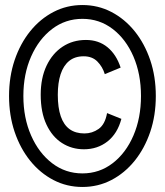

<svg xmlns="http://www.w3.org/2000/svg" viewBox="-20 -732 656 764"><path d="M308 12Q246 12 193 -15.5Q140 -43 100.2 -92.2Q60.5 -141.5 38.2 -207.2Q16 -273 16 -350Q16 -427 38.2 -492.8Q60.5 -558.5 100.2 -607.8Q140 -657 193 -684.5Q246 -712 308 -712Q370 -712 423 -684.5Q476 -657 515.8 -607.8Q555.5 -558.5 577.8 -492.8Q600 -427 600 -350Q600 -273 577.8 -207.2Q555.5 -141.5 515.8 -92.2Q476 -43 423 -15.5Q370 12 308 12ZM308 -42Q375.5 -42 428.2 -82.5Q481 -123 511 -192.8Q541 -262.5 541 -350Q541 -437.5 511 -507Q481 -576.5 428.2 -616.8Q375.5 -657 308 -657Q240.5 -657 187.5 -616.8Q134.5 -576.5 103.8 -507Q73 -437.5 73 -350Q73 -262.5 103.8 -192.8Q134.5 -123 187.5 -82.5Q240.5 -42 308 -42ZM314 -138Q265.5 -138 226.5 -163Q187.5 -188 164.8 -236.5Q142 -285 142 -355Q142 -421.5 165.2 -470.5Q188.5 -519.5 229 -546.2Q269.5 -573 322 -573Q372.5 -573 407.8 -544Q443 -515 460 -463L397 -437Q388 -466.5 367.5 -487.2Q347 -508 313 -508Q278 -508 255.2 -489.5Q232.5 -471 221.2 -436.8Q210 -402.5 210 -355Q210 -303.5 221.8 -269.2Q233.5 -235 257 -218Q280.5 -201 316 -201Q347 -201 372.5 -219Q398 -237 406 -282L463 -259Q447.5 -200.5 407.8 -169.2Q368 -138 314 -138Z"/></svg>

Font: Overpass Mono Light Light
Style: Regular
Weight: 300
Monospace: yes
Version: Version 4.000